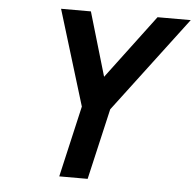

<svg xmlns="http://www.w3.org/2000/svg" viewBox="-50 -743 812 795"><g transform="rotate(5 355.5 -346.0)"><path d="M343 0H225L293 -296L172 -692H296L374 -427L573 -692H711L411 -295Z"/></g></svg>

Font: Panefresco 800wt
Style: Italic
Weight: 800
Foundry: Campivisivi & Chank Co
Version: Version 1.001